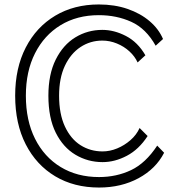

<svg xmlns="http://www.w3.org/2000/svg" viewBox="-20 -821 777 861"><path d="M716 -136Q679 -64 601.5 -22Q524 20 424 20Q312 20 227.5 -30.5Q143 -81 95.5 -173.5Q48 -266 48 -392Q48 -516 95.5 -608Q143 -700 227.5 -750.5Q312 -801 423 -801Q494 -801 552 -781Q610 -761 651 -726Q692 -691 711 -646L678 -616Q635 -693 569 -723Q503 -753 423 -753Q325 -753 251.5 -708Q178 -663 137 -582Q96 -501 96 -392Q96 -281 137 -199Q178 -117 252 -72Q326 -27 424 -27Q502 -27 567.5 -58Q633 -89 685 -168ZM642 -211Q603 -151 549 -122.5Q495 -94 440 -94Q374 -94 318.5 -127Q263 -160 230 -226Q197 -292 197 -392Q197 -488 230 -554Q263 -620 318 -653.5Q373 -687 439 -687Q492 -687 545 -659.5Q598 -632 632 -573L597 -541Q585 -568 560.5 -590.5Q536 -613 504 -626Q472 -639 439 -639Q385 -639 341 -610Q297 -581 271 -526Q245 -471 245 -392Q245 -310 271 -254Q297 -198 341 -170Q385 -142 440 -142Q473 -142 505.5 -155.5Q538 -169 565 -192.5Q592 -216 606 -247Z"/></svg>

Font: Train One
Style: Regular
Weight: 400
Designer: Fontworks Inc.
Foundry: Fontworks Inc.
Version: Version 1.100